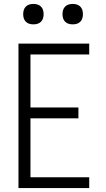

<svg xmlns="http://www.w3.org/2000/svg" viewBox="-20 -957 540 977"><path d="M74 0V-735H434V-680H135V-410H379V-355H135V-55H434V0ZM350 -833Q339 -833 329 -836Q319 -839 311.5 -846.5Q304 -854 301 -864Q298 -874 298 -885Q298 -896 301 -906Q304 -916 311.5 -923.5Q319 -931 329 -934Q339 -937 350 -937Q361 -937 371 -934Q381 -931 388.5 -923.5Q396 -916 399 -906Q402 -896 402 -885Q402 -874 399 -864Q396 -854 388.5 -846.5Q381 -839 371 -836Q361 -833 350 -833ZM150 -833Q139 -833 129 -836Q119 -839 111.5 -846.5Q104 -854 101 -864Q98 -874 98 -885Q98 -896 101 -906Q104 -916 111.5 -923.5Q119 -931 129 -934Q139 -937 150 -937Q161 -937 171 -934Q181 -931 188.5 -923.5Q196 -916 199 -906Q202 -896 202 -885Q202 -874 199 -864Q196 -854 188.5 -846.5Q181 -839 171 -836Q161 -833 150 -833Z"/></svg>

Font: Iosevka Fixed Light
Style: Regular
Weight: 300
Monospace: yes
Designer: Belleve Invis
Foundry: Belleve Invis
Version: Version 32.3.0